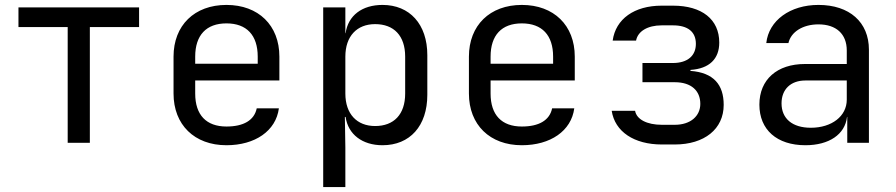

<svg xmlns="http://www.w3.org/2000/svg" viewBox="-20 -580 3640 780"><path d="M345 0V-470H545V-550H55V-470H255V0Z M1115 -350C1115 -477 1030 -560 900 -560C770 -560 685 -477 685 -350V-200C685 -73 770 10 900 10C1016 10 1101 -48 1113 -140H1023C1013 -91 969 -66 900 -66C818 -66 773 -113 773 -200V-253H1115ZM773 -350C773 -437 818 -485 900 -485C982 -485 1027 -437 1027 -350V-321H773Z M1534 -560C1451 -560 1394 -517 1384 -445H1383V-550H1293V180H1383V20L1381 -105H1384C1394 -34 1452 10 1534 10C1645 10 1716 -68 1716 -195V-356C1716 -482 1644 -560 1534 -560ZM1626 -200C1626 -115 1580 -68 1504 -68C1430 -68 1383 -117 1383 -200V-350C1383 -433 1430 -482 1504 -482C1580 -482 1626 -435 1626 -350Z M2315 -350C2315 -477 2230 -560 2100 -560C1970 -560 1885 -477 1885 -350V-200C1885 -73 1970 10 2100 10C2216 10 2301 -48 2313 -140H2223C2213 -91 2169 -66 2100 -66C2018 -66 1973 -113 1973 -200V-253H2315ZM1973 -350C1973 -437 2018 -485 2100 -485C2182 -485 2227 -437 2227 -350V-321H1973Z M2721 7C2842 7 2920 -56 2920 -154C2920 -236 2879 -285 2785 -292V-296C2862 -301 2902 -341 2902 -407C2902 -501 2832 -557 2714 -557H2668C2557 -557 2481 -503 2469 -415H2564C2571 -453 2611 -477 2668 -477H2714C2774 -477 2807 -451 2807 -402C2807 -354 2774 -324 2713 -324H2590V-246H2721C2789 -246 2825 -211 2825 -158C2825 -109 2786 -73 2721 -73H2669C2608 -73 2566 -95 2560 -130H2465C2478 -45 2556 7 2669 7Z M3305 -560C3190 -560 3103 -497 3093 -405H3183C3193 -450 3241 -481 3305 -481C3377 -481 3420 -442 3420 -375V-320H3250C3137 -320 3065 -257 3065 -155C3065 -53 3136 10 3252 10C3348 10 3413 -34 3421 -105H3422V0H3510V-378C3510 -490 3431 -560 3305 -560ZM3274 -61C3199 -61 3155 -98 3155 -160C3155 -217 3192 -253 3252 -253H3420V-175C3420 -108 3359 -61 3274 -61Z"/></svg>

Font: Tekne LDO
Style: Regular
Weight: 400
Monospace: yes
Designer: Alessio Laiso, Mario Rullo, Paolo Rosset
Foundry: Alessio Laiso
Version: Version 1.000;hotconv 1.0.109;makeotfexe 2.5.65596